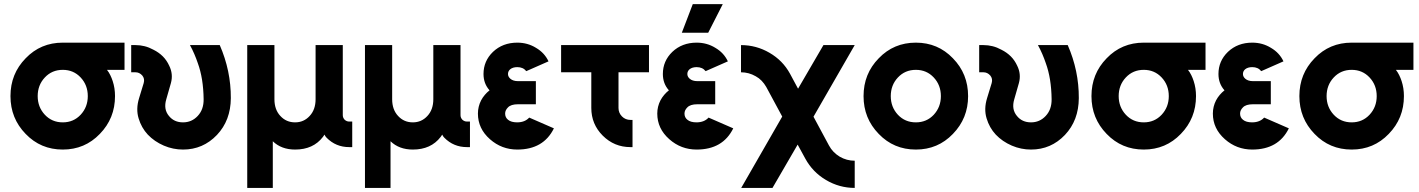

<svg xmlns="http://www.w3.org/2000/svg" viewBox="-20 -721 6957 941"><path d="M287.7 -512Q179.3 -512 105.7 -435.3Q31.3 -359.3 31.3 -250Q31.3 -141 105.7 -64.7Q179.3 12 287.7 12Q395.7 12 469.3 -64.7Q543.7 -141 543.7 -250Q543.7 -289.3 532.3 -323.7Q527.3 -339 520.5 -352.8Q513.7 -366.7 504.3 -378.7H590.3V-512ZM287.7 -378.7Q340.3 -378.7 375.3 -341.3Q410.3 -304 410.3 -250Q410.3 -196.3 375.3 -158.7Q340.3 -121.3 287.7 -121.3Q234.7 -121.3 199.7 -158.7Q164.7 -196.3 164.7 -250Q164.7 -304 199.7 -341.3Q234.7 -378.7 287.7 -378.7Z M623 -500V-366.7H644.3Q663.3 -366.7 677.3 -351Q690.3 -335.3 684.3 -314L661.7 -240Q645.3 -187 659.3 -141Q666 -118.3 677.3 -98.2Q688.7 -78 704.3 -61.3Q736.7 -27.3 783 -7.3Q828.3 12 877 12Q975 12 1043.3 -59.7Q1110.7 -131 1111.3 -240Q1112 -374 1057 -500H911Q923 -478 932.5 -455.8Q942 -433.7 949.3 -412Q963 -374.7 970.2 -330.3Q977.3 -286 978 -234.7Q978.7 -184.3 949 -152.7Q919.7 -121.3 877 -121.3Q833.3 -121.3 808 -152.7Q780.3 -185.7 795 -234.7L817.7 -314Q829.7 -358 809.3 -399Q797.3 -425.3 778 -444.7Q758.7 -464 732 -477.3Q710.7 -489 688.8 -494.5Q667 -500 644.3 -500Z M1426.3 12Q1515.3 12 1562.7 -50Q1564.7 -53 1566.7 -55.8Q1568.7 -58.7 1570.3 -61.3Q1573.7 -53 1580.7 -46Q1626 0 1691.3 0H1706.3V-125.3H1691.3Q1678.7 -125.3 1669 -134.3Q1660 -144 1660 -156.7V-500H1526.7V-234.7Q1526.7 -183.7 1497.7 -152.7Q1469 -121.3 1426.3 -121.3Q1382.7 -121.3 1354 -152.7Q1325 -183.7 1325 -234.7V-500H1191.7V200H1317V-28.7Q1359 12 1426.3 12Z M2003.3 12Q2092.3 12 2139.7 -50Q2141.7 -53 2143.7 -55.8Q2145.7 -58.7 2147.3 -61.3Q2150.7 -53 2157.7 -46Q2203 0 2268.3 0H2283.3V-125.3H2268.3Q2255.7 -125.3 2246 -134.3Q2237 -144 2237 -156.7V-500H2103.7V-234.7Q2103.7 -183.7 2074.7 -152.7Q2046 -121.3 2003.3 -121.3Q1959.7 -121.3 1931 -152.7Q1902 -183.7 1902 -234.7V-500H1768.7V200H1894V-28.7Q1936 12 2003.3 12Z M2606.3 -323.3H2518.7Q2494.7 -323.3 2481 -335.3Q2469.7 -345.3 2469.7 -358.3Q2469.7 -372 2480.3 -381.3Q2493.3 -392 2515.3 -392Q2544 -392 2559.3 -372.3L2668.3 -420.3Q2658.7 -441 2643.3 -457.7Q2628 -474.3 2606.7 -486.7Q2565.7 -512 2515.3 -512Q2443.7 -512 2396 -466.7Q2349.7 -422 2349.7 -358.3Q2349.7 -311.3 2379.3 -278.3Q2353.3 -257.7 2338 -229.3Q2322.3 -198.7 2322.3 -164.3Q2322.3 -90.7 2381.3 -38.7Q2438.7 12 2515.3 12Q2643.7 12 2694.7 -92L2573.7 -144.7Q2553 -121.7 2515.3 -121.3Q2485 -121.3 2470 -134Q2455.7 -145.3 2455.7 -164.3Q2455.7 -173 2459.2 -180.3Q2462.7 -187.7 2469.3 -194.3Q2483.7 -210 2518.7 -210H2606.3Z M2730 -500V-366.7H2878V-192Q2878 -112.3 2934 -56.3Q2990.4 0 3070 0H3080V-133.3H3070Q3045.3 -133.3 3028.3 -150.4Q3011.3 -167.6 3011.3 -192V-366.7H3160.7V-500Z M3485.3 -323.3H3397.7Q3373.7 -323.3 3360 -335.3Q3348.7 -345.3 3348.7 -358.3Q3348.7 -372 3359.3 -381.3Q3372.3 -392 3394.3 -392Q3423 -392 3438.3 -372.3L3547.3 -420.3Q3537.7 -441 3522.3 -457.7Q3507 -474.3 3485.7 -486.7Q3444.7 -512 3394.3 -512Q3322.7 -512 3275 -466.7Q3228.7 -422 3228.7 -358.3Q3228.7 -311.3 3258.3 -278.3Q3232.3 -257.7 3217 -229.3Q3201.3 -198.7 3201.3 -164.3Q3201.3 -90.7 3260.3 -38.7Q3317.7 12 3394.3 12Q3522.7 12 3573.7 -92L3452.7 -144.7Q3432 -121.7 3394.3 -121.3Q3364 -121.3 3349 -134Q3334.7 -145.3 3334.7 -164.3Q3334.7 -173 3338.2 -180.3Q3341.7 -187.7 3348.3 -194.3Q3362.7 -210 3397.7 -210H3485.3ZM3321.7 -560.7H3451L3522.3 -700.7H3375.3Z M3611.7 -500V-366.7Q3650 -366.7 3683.7 -347.3Q3700.3 -338.3 3713 -325Q3725.7 -311.7 3735.3 -295L3813.7 -149.7L3612.7 200H3766L3889.3 -12.3L3927 56.7Q3944.7 89.3 3970.2 115.7Q3995.7 142 4028.3 161.3Q4094 200 4169 200V66.7Q4129.7 66.7 4095.7 47Q4061.3 26.3 4043 -7.7L3967 -149L4169 -500H4015.7L3891.3 -286.3L3851.7 -360Q3816.3 -424.7 3751.3 -462.3Q3686.7 -500 3611.7 -500Z M4468.7 -512Q4360.3 -512 4286.7 -435.3Q4212.3 -359.5 4212.3 -249.8Q4212.3 -141 4286.7 -64.7Q4360.3 12 4468.7 12Q4576.7 12 4650.3 -64.7Q4724.7 -141.3 4724.7 -249.8Q4724.7 -359.3 4650.3 -435.3Q4576.7 -512 4468.7 -512ZM4468.8 -378.7Q4521.3 -378.7 4556.3 -341.3Q4591.3 -304 4591.3 -249.9Q4591.3 -196.3 4556.3 -158.5Q4521.3 -121.3 4468.8 -121.3Q4415.7 -121.3 4380.7 -158.5Q4345.7 -196.3 4345.7 -249.9Q4345.7 -304 4380.7 -341.3Q4415.7 -378.7 4468.8 -378.7Z M4779 -500V-366.7H4800.3Q4819.3 -366.7 4833.3 -351Q4846.3 -335.3 4840.3 -314L4817.7 -240Q4801.3 -187 4815.3 -141Q4822 -118.3 4833.3 -98.2Q4844.7 -78 4860.3 -61.3Q4892.7 -27.3 4939 -7.3Q4984.3 12 5033 12Q5131 12 5199.3 -59.7Q5266.7 -131 5267.3 -240Q5268 -374 5213 -500H5067Q5079 -478 5088.5 -455.8Q5098 -433.7 5105.3 -412Q5119 -374.7 5126.2 -330.3Q5133.3 -286 5134 -234.7Q5134.7 -184.3 5105 -152.7Q5075.7 -121.3 5033 -121.3Q4989.3 -121.3 4964 -152.7Q4936.3 -185.7 4951 -234.7L4973.7 -314Q4985.7 -358 4965.3 -399Q4953.3 -425.3 4934 -444.7Q4914.7 -464 4888 -477.3Q4866.7 -489 4844.8 -494.5Q4823 -500 4800.3 -500Z M5585.7 -512Q5477.3 -512 5403.7 -435.3Q5329.3 -359.3 5329.3 -250Q5329.3 -141 5403.7 -64.7Q5477.3 12 5585.7 12Q5693.7 12 5767.3 -64.7Q5841.7 -141 5841.7 -250Q5841.7 -289.3 5830.3 -323.7Q5825.3 -339 5818.5 -352.8Q5811.7 -366.7 5802.3 -378.7H5888.3V-512ZM5585.7 -378.7Q5638.3 -378.7 5673.3 -341.3Q5708.3 -304 5708.3 -250Q5708.3 -196.3 5673.3 -158.7Q5638.3 -121.3 5585.7 -121.3Q5532.7 -121.3 5497.7 -158.7Q5462.7 -196.3 5462.7 -250Q5462.7 -304 5497.7 -341.3Q5532.7 -378.7 5585.7 -378.7Z M6208.3 -323.3H6120.7Q6096.7 -323.3 6083 -335.3Q6071.7 -345.3 6071.7 -358.3Q6071.7 -372 6082.3 -381.3Q6095.3 -392 6117.3 -392Q6146 -392 6161.3 -372.3L6270.3 -420.3Q6260.7 -441 6245.3 -457.7Q6230 -474.3 6208.7 -486.7Q6167.7 -512 6117.3 -512Q6045.7 -512 5998 -466.7Q5951.7 -422 5951.7 -358.3Q5951.7 -311.3 5981.3 -278.3Q5955.3 -257.7 5940 -229.3Q5924.3 -198.7 5924.3 -164.3Q5924.3 -90.7 5983.3 -38.7Q6040.7 12 6117.3 12Q6245.7 12 6296.7 -92L6175.7 -144.7Q6155 -121.7 6117.3 -121.3Q6087 -121.3 6072 -134Q6057.7 -145.3 6057.7 -164.3Q6057.7 -173 6061.2 -180.3Q6064.7 -187.7 6071.3 -194.3Q6085.7 -210 6120.7 -210H6208.3Z M6604.7 -512Q6496.3 -512 6422.7 -435.3Q6348.3 -359.3 6348.3 -250Q6348.3 -141 6422.7 -64.7Q6496.3 12 6604.7 12Q6712.7 12 6786.3 -64.7Q6860.7 -141 6860.7 -250Q6860.7 -289.3 6849.3 -323.7Q6844.3 -339 6837.5 -352.8Q6830.7 -366.7 6821.3 -378.7H6907.3V-512ZM6604.7 -378.7Q6657.3 -378.7 6692.3 -341.3Q6727.3 -304 6727.3 -250Q6727.3 -196.3 6692.3 -158.7Q6657.3 -121.3 6604.7 -121.3Q6551.7 -121.3 6516.7 -158.7Q6481.7 -196.3 6481.7 -250Q6481.7 -304 6516.7 -341.3Q6551.7 -378.7 6604.7 -378.7Z"/></svg>

Font: Unageo Variable
Style: Regular
Weight: 300
Designer: Richard Sepsi
Foundry: Richard Sepsi
Version: Version 2.200